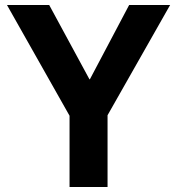

<svg xmlns="http://www.w3.org/2000/svg" viewBox="-20 -753 714 773"><path d="M413 -289V0H260V-287L8 -733H178L340 -434H342L500 -733H665Z"/></svg>

Font: IBM Plex Sans JP
Style: Bold
Weight: 700
Designer: Mike Abbink; Paul van der Laan; Pieter van Rosmalen; Wujin Sim; Yejin Wi; Jinhee Kim; Boomi Park; Yona Kim; Kichan Ma
Foundry: Sandoll Inc.
Version: Version 1.001